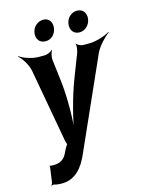

<svg xmlns="http://www.w3.org/2000/svg" viewBox="-137 -812 852 1109"><g transform="rotate(-15 289.5 -258.0)"><path d="M51 100 38 194C37 199 33 205 31 206L32 210C35 208 43 206 47 207C60 211 74 213 91 213C176 213 222 151 253 79L494 -462C511 -498 554 -543 579 -560L577 -563C551 -546 494 -528 456 -528H418C405 -528 384 -538 379 -547L377 -545C382 -536 378 -507 372 -492L321 -360C281 -258 246 -120 235 -40H239C250 -120 252 -258 240 -360L224 -492C222 -507 229 -536 236 -545L233 -547C226 -538 202 -528 189 -528H151C112 -528 61 -546 39 -563L37 -560C58 -543 87 -498 94 -461L174 -17C174 -13 180 3 183 3V-1C180 -1 172 14 169 18L157 41C141 80 116 98 72 98C67 98 60 97 54 97C53 97 53 95 53 94L49 96C50 97 51 99 51 100ZM215 -605C247 -605 275 -629 280 -667C285 -704 264 -729 232 -729C200 -729 169 -705 164 -667C159 -628 182 -605 215 -605ZM417 -604C449 -604 479 -629 484 -667C489 -704 466 -729 434 -729C402 -729 372 -705 367 -667C362 -629 384 -604 417 -604Z"/></g></svg>

Font: Asimov
Style: EdgeNarIt
Weight: 500
Designer: Google
Version: Version 2.000980: 2014